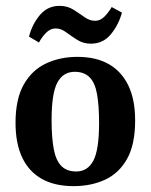

<svg xmlns="http://www.w3.org/2000/svg" viewBox="-20 -625 515 655"><path d="M318 -205Q318 -265 311 -304Q304 -343 285.5 -361.5Q267 -380 235 -380Q195 -380 175.5 -343Q156 -306 156 -216Q156 -155 163.5 -116Q171 -77 189.5 -58.5Q208 -40 240 -40Q279 -40 298.5 -77Q318 -114 318 -205ZM33 -206Q33 -287 61 -336.5Q89 -386 137 -408.5Q185 -431 244 -431Q308 -431 351.5 -406Q395 -381 418 -333Q441 -285 441 -214Q441 -132 413.5 -83Q386 -34 338.5 -12Q291 10 231 10Q167 10 123 -14.5Q79 -39 56 -87Q33 -135 33 -206ZM290 -476Q264 -476 243.5 -489Q223 -502 205.5 -515Q188 -528 170 -528Q152 -528 137.5 -513.5Q123 -499 113 -480L79 -500Q89 -541 115.5 -573Q142 -605 183 -605Q210 -605 230.5 -592Q251 -579 268.5 -566.5Q286 -554 304 -554Q322 -554 336 -568Q350 -582 361 -601L396 -582Q385 -541 358.5 -508.5Q332 -476 290 -476Z"/></svg>

Font: Rasa SemiBold
Style: Regular
Weight: 600
Designer: Anna Giedrys (Yrsa+Rasa design), David Brezina (Yrsa art-direction, Rasa art-direction, design)
Foundry: Rosetta Type Foundry
Version: Version 2.004